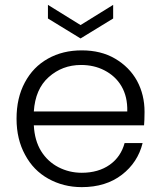

<svg xmlns="http://www.w3.org/2000/svg" viewBox="-20 -761 662 789"><path d="M574 -301C574 -301 574 -301 574 -301C574 -348 564 -390 543 -429C522 -467 492 -497 453 -520C414 -543 368 -554 316 -554C316 -554 316 -554 316 -554C264 -554 218 -543 177 -520C136 -497 105 -465 82 -422C59 -379 48 -330 48 -273C48 -273 48 -273 48 -273C48 -216 60 -167 83 -125C106 -82 137 -50 178 -27C219 -4 265 8 316 8C316 8 316 8 316 8C382 8 437 -9 481 -43C524 -76 553 -120 566 -173C566 -173 492 -173 492 -173C492 -173 492 -173 492 -173C482 -136 462 -106 431 -84C400 -62 361 -51 316 -51C316 -51 316 -51 316 -51C281 -51 249 -59 220 -74C191 -89 167 -111 149 -140C131 -169 121 -205 119 -246C119 -246 572 -246 572 -246C572 -246 572 -246 572 -246C573 -259 574 -277 574 -301ZM503 -303C503 -303 119 -303 119 -303C119 -303 119 -303 119 -303C123 -364 143 -411 180 -444C217 -477 261 -494 313 -494C313 -494 313 -494 313 -494C348 -494 380 -487 409 -472C438 -457 462 -436 479 -407C496 -378 504 -344 503 -303ZM445 -741C445 -741 311 -658 311 -658C311 -658 177 -741 177 -741C177 -741 177 -685 177 -685C177 -685 311 -603 311 -603C311 -603 445 -685 445 -685C445 -685 445 -741 445 -741Z"/></svg>

Font: wox.body
Style: Regular
Weight: 500
Designer: Ninad Kale (Devanagari), Jonny Pinhorn (Latin)
Foundry: Indian Type Foundry
Version: ""